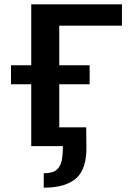

<svg xmlns="http://www.w3.org/2000/svg" viewBox="-20 -678 614 891"><path d="M125 0V-658H255V0ZM183 193V126Q225 126 243.5 109.5Q262 93 267 64Q272 35 272 0H195V-87H380L381 0Q383 106 333.5 149.5Q284 193 183 193ZM31 -287V-375H396V-287ZM185 -559V-658H546V-559Z"/></svg>

Font: Ysabeau Office
Style: Bold
Weight: 700
Designer: Christian Thalmann (Catharsis Fonts)
Version: Version 2.001;gftools[0.9.30]; featfreeze: tnum,lnum,ss02